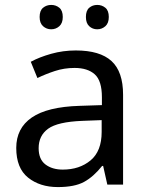

<svg xmlns="http://www.w3.org/2000/svg" viewBox="-20 -750 601 780"><path d="M288 -545Q386 -545 433 -502Q480 -459 480 -365V0H416L399 -76H395Q360 -32 321.5 -11Q283 10 215 10Q142 10 94 -28.5Q46 -67 46 -149Q46 -229 109 -272.5Q172 -316 303 -320L394 -323V-355Q394 -422 365 -448Q336 -474 283 -474Q241 -474 203 -461.5Q165 -449 132 -433L105 -499Q140 -518 188 -531.5Q236 -545 288 -545ZM314 -259Q214 -255 175.5 -227Q137 -199 137 -148Q137 -103 164.5 -82Q192 -61 235 -61Q303 -61 348 -98.5Q393 -136 393 -214V-262ZM141 -681Q141 -707 155 -718.5Q169 -730 188 -730Q207 -730 221 -718.5Q235 -707 235 -681Q235 -656 221 -643.5Q207 -631 188 -631Q169 -631 155 -643.5Q141 -656 141 -681ZM329 -681Q329 -707 342.5 -718.5Q356 -730 375 -730Q394 -730 408 -718.5Q422 -707 422 -681Q422 -656 408 -643.5Q394 -631 375 -631Q356 -631 342.5 -643.5Q329 -656 329 -681Z"/></svg>

Font: Noto Sans Old South Arabian
Style: Regular
Weight: 400
Designer: Monotype Design Team
Foundry: Monotype Imaging Inc.
Version: Version 2.001; ttfautohint (v1.8.4.7-5d5b)